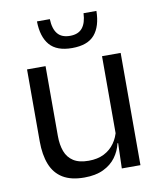

<svg xmlns="http://www.w3.org/2000/svg" viewBox="-79 -747 692 822"><g transform="rotate(-10 266.5 -336.0)"><path d="M140.5 -488V-184.5Q140.5 -146 151.2 -117.2Q162 -88.5 186.5 -72.8Q211 -57 252.5 -57Q291.5 -57 319.5 -71.2Q347.5 -85.5 365.2 -110.5Q383 -135.5 389.5 -167L404 -109.5H386.5Q379 -76.5 359 -49.2Q339 -22 305.2 -5.8Q271.5 10.5 222 10.5Q164.5 10.5 128.8 -11.2Q93 -33 76.5 -74.8Q60 -116.5 60 -175.5V-488ZM467 -488V0H386L389.5 -117L386 -122V-488ZM266.5 -544.5Q200 -544.5 169.2 -580.2Q138.5 -616 137.5 -683H193.5Q195 -640.5 212.8 -619Q230.5 -597.5 266.5 -597.5Q302.5 -597.5 320.2 -619Q338 -640.5 340 -683H396Q395 -616 364.5 -580.2Q334 -544.5 266.5 -544.5Z"/></g></svg>

Font: Anek Latin
Style: Regular
Weight: 400
Designer: Yesha Goshar
Foundry: Ek Type
Version: Version 1.003